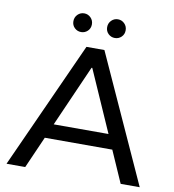

<svg xmlns="http://www.w3.org/2000/svg" viewBox="-94 -959 945 1042"><g transform="rotate(10 379.0 -438.5)"><path d="M564 -175H192L115 0H12L329 -700H428L746 0H641ZM529 -255 380 -593H376L227 -255ZM235 -825Q235 -847 250 -862Q265 -877 286 -877Q307 -877 322 -862Q337 -847 337 -825Q337 -803 322 -788.5Q307 -774 286 -774Q265 -774 250 -788.5Q235 -803 235 -825ZM421 -825Q421 -847 436 -862Q451 -877 472 -877Q493 -877 508 -862Q523 -847 523 -825Q523 -803 508 -788.5Q493 -774 472 -774Q451 -774 436 -788.5Q421 -803 421 -825Z"/></g></svg>

Font: CMG Sans Medium
Style: Regular
Weight: 500
Designer: Julieta Ulanovsky
Foundry: Julieta Ulanovsky
Version: Version 7.200